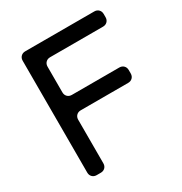

<svg xmlns="http://www.w3.org/2000/svg" viewBox="-165 -820 889 940"><g transform="rotate(-30 279.5 -350.0)"><path d="M77 -34V-666Q77 -681 86.5 -690.5Q96 -700 111 -700H501Q516 -700 525.5 -690.5Q535 -681 535 -666V-648Q535 -633 525.5 -623.5Q516 -614 501 -614H202Q187 -614 177.5 -604.5Q168 -595 168 -580V-435Q168 -420 177.5 -410.5Q187 -401 202 -401H470Q485 -401 494.5 -391.5Q504 -382 504 -367V-348Q504 -333 494.5 -323.5Q485 -314 470 -314H202Q187 -314 177.5 -304.5Q168 -295 168 -280V-34Q168 -19 158.5 -9.5Q149 0 134 0H111Q96 0 86.5 -9.5Q77 -19 77 -34Z"/></g></svg>

Font: Higure Gothic Medium
Style: Regular
Weight: 500
Designer: Yoshimichi Ohira
Foundry: Positype
Version: Version 1.000